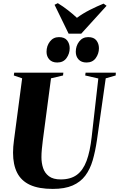

<svg xmlns="http://www.w3.org/2000/svg" viewBox="-20 -1214 770 1244"><path d="M665 -706.5 608 -305.5Q597.5 -233.5 580.5 -175.2Q563.5 -117 532.5 -75.8Q501.5 -34.5 450.5 -12.2Q399.5 10 322 10Q231 10 174.2 -16.2Q117.5 -42.5 91 -94.8Q64.5 -147 64.5 -224.5Q64.5 -243.5 66 -263.5Q67.5 -283.5 70.5 -305L123.5 -706.5L69.5 -725L72 -743H390.5L388.5 -725L310.5 -706.5L257.5 -305Q254 -276 251.2 -248.2Q248.5 -220.5 248.5 -195.5Q248.5 -158 259.2 -125.2Q270 -92.5 297.2 -72Q324.5 -51.5 373.5 -51.5Q437.5 -51.5 477.8 -81Q518 -110.5 540.8 -171.5Q563.5 -232.5 574 -326.5L617 -705.5L532 -725L534.5 -743H730.5L729.5 -725ZM351 -809Q317.5 -809 299.5 -828.8Q281.5 -848.5 281.5 -878.5Q281.5 -916.5 303.5 -945Q325.5 -973.5 362 -973.5Q398.5 -973.5 415 -952.2Q431.5 -931 431.5 -901.5Q431.5 -866.5 411 -837.8Q390.5 -809 351 -809ZM540.5 -809Q507 -809 489 -828.8Q471 -848.5 471 -878.5Q471 -916.5 493 -945Q515 -973.5 551.5 -973.5Q588 -973.5 604.5 -952.2Q621 -931 621 -901.5Q621 -866.5 600.5 -837.8Q580 -809 540.5 -809ZM424.5 -996 333.5 -1183 354.5 -1193.5Q389.5 -1172 421.5 -1147Q453.5 -1122 478.5 -1098.5Q516 -1126.5 562.5 -1150Q609 -1173.5 651 -1190.5L670.5 -1176.5L506.5 -996Z"/></svg>

Font: Merriweather 144pt Black
Style: Italic
Weight: 900
Italic angle: -7.8°
Version: Version 2.101